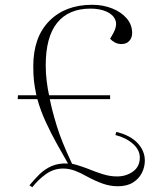

<svg xmlns="http://www.w3.org/2000/svg" viewBox="-20 -764 643 802"><path d="M103 10Q123 -14 144.5 -35.5Q166 -57 195 -70Q224 -83 264 -81Q243 -118 218 -162.5Q193 -207 171 -255Q149 -303 136 -350H54L55 -366H132Q125 -399 122 -424.5Q119 -450 119 -487Q119 -609 186 -676.5Q253 -744 365 -744Q410 -744 448 -729Q486 -714 509 -687.5Q532 -661 532 -626Q532 -606 520 -593Q508 -580 488 -580Q472 -580 460 -586.5Q448 -593 440 -602L452 -623Q471 -657 462 -680Q453 -703 425 -715.5Q397 -728 358 -728Q267 -728 219 -669Q171 -610 171 -491Q171 -458 175 -425.5Q179 -393 185 -366H440V-350H188Q197 -304 217 -238.5Q237 -173 281 -80Q296 -77 321 -68.5Q346 -60 360 -54Q382 -45 411 -36Q440 -27 469 -27Q507 -27 535.5 -47.5Q564 -68 564 -106Q564 -138 535 -163.5Q506 -189 462 -200L466 -213Q524 -199 554.5 -166.5Q585 -134 585 -93Q585 -67 573 -42.5Q561 -18 536 -2Q511 14 472 14Q440 14 409 3Q378 -8 341 -28Q317 -42 292.5 -51Q268 -60 244 -60Q204 -60 171.5 -36.5Q139 -13 115 18Z"/></svg>

Font: Literata 72pt ExtraLight
Style: Italic
Weight: 200
Italic angle: -2°
Designer: Latin by Veronika Burian and Jose Scaglione. Greek by Irene Vlachou. Cyrillic by Vera Evstafieva
Foundry: TypeTogether
Version: Version 3.002